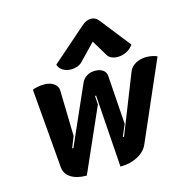

<svg xmlns="http://www.w3.org/2000/svg" viewBox="-113 -885 979 1003"><g transform="rotate(-15 376.0 -384.0)"><path d="M114 -68 78 -497Q87 -502 106 -505.5Q125 -509 141 -509Q173 -509 193.5 -494.5Q214 -480 215 -457L221 -209L197 -149L203 -147L343 -464Q352 -485 371.5 -497Q391 -509 417 -509Q443 -509 459.5 -497Q476 -485 477 -464L495 -201L468 -138L474 -136L601 -457Q610 -480 635.5 -494.5Q661 -509 693 -509Q710 -509 727 -505.5Q744 -502 752 -497L565 -68Q549 -33 508.5 -12Q468 9 416 9L389 -383L383 -381L386 -335L234 9Q181 9 149 -11.5Q117 -32 114 -68ZM299 -548Q275 -548 255.5 -559.5Q236 -571 230 -592L416 -755Q441 -777 466 -777Q491 -777 508 -755L636 -592Q622 -571 599 -559.5Q576 -548 551 -548Q533 -548 519 -554Q505 -560 498 -571L445 -659L360 -571Q350 -560 333.5 -554Q317 -548 299 -548Z"/></g></svg>

Font: K2D ExtraBold
Style: Italic
Weight: 800
Italic angle: -10°
Designer: Katatrad Aksorn Co.,Ltd.
Foundry: Cadson Demak Co.,Ltd.
Version: Version 1.000; ttfautohint (v1.6)